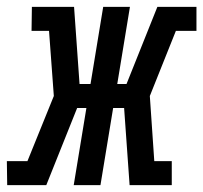

<svg xmlns="http://www.w3.org/2000/svg" viewBox="-60 -540 593 560"><path d="M-39 0 -40 -70H20L97 -260L83 -450H32L33 -520H156L172 -295H204L241 -520H319L282 -295H309L399 -520H513V-450H453L377 -260L390 -70H441V0H318L302 -225H270L233 0H155L192 -225H165L75 0Z"/></svg>

Font: Iosevka Curly Slab
Style: Italic
Weight: 400
Italic angle: -9°
Monospace: yes
Designer: Belleve Invis
Foundry: Belleve Invis
Version: Version 22.1.2; ttfautohint (v1.8.4)